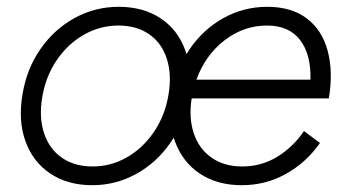

<svg xmlns="http://www.w3.org/2000/svg" viewBox="-20 -532 1022 564"><path d="M46 -254Q58 -329 98.5 -387.5Q139 -446 199 -479Q259 -512 329 -512Q401 -512 452 -478Q503 -444 524.5 -383.5Q546 -323 533 -246Q521 -171 480.5 -112.5Q440 -54 380 -21Q320 12 251 12Q179 12 128 -22Q77 -56 55 -116.5Q33 -177 46 -254ZM475 -254Q485 -313 470 -359.5Q455 -406 418 -431.5Q381 -457 328 -457Q274 -457 226.5 -430Q179 -403 146.5 -355Q114 -307 104 -246Q94 -187 109.5 -140.5Q125 -94 162 -68.5Q199 -43 252 -43Q306 -43 353 -70Q400 -97 432.5 -145Q465 -193 475 -254ZM485 -254Q497 -329 537 -387.5Q577 -446 636.5 -479Q696 -512 765 -512Q836 -512 881 -478Q926 -444 942.5 -383Q959 -322 946 -243H543Q534 -185 549.5 -139.5Q565 -94 602 -68.5Q639 -43 691 -43Q748 -43 794.5 -71.5Q841 -100 873 -147L920 -112Q880 -55 820.5 -21.5Q761 12 690 12Q618 12 567 -22Q516 -56 494 -116.5Q472 -177 485 -254ZM764 -457Q696 -457 639.5 -413.5Q583 -370 557 -298H892Q894 -372 861.5 -414.5Q829 -457 764 -457Z"/></svg>

Font: Oak Sans Light Italic
Style: Regular
Weight: 400
Italic angle: -9.5°
Foundry: Erik Kennedy, Walven
Version: Version 1.000;Glyphs 3.1.2 (3151)